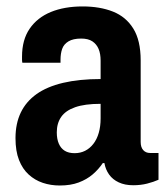

<svg xmlns="http://www.w3.org/2000/svg" viewBox="-20 -559 511 591"><path d="M163.9 12Q136.1 12 111.7 3.8Q87.3 -4.4 68.3 -21.7Q49.3 -38.9 38.5 -66.5Q27.7 -94.1 27.7 -133.7Q27.7 -178.7 44 -212.6Q60.3 -246.4 92.4 -269.3Q124.4 -292.2 174.2 -304Q223.9 -315.7 289.7 -315.7V-372.2Q289.7 -393.7 283.5 -408.3Q277.3 -423 264.4 -431.7Q251.5 -440.3 229.7 -440.3Q205.1 -440.3 190.7 -431.6Q176.3 -422.9 171.3 -408.4Q166.3 -394 166.3 -375.5V-365.9H48.8Q47.8 -370.9 47.8 -375.1Q47.8 -379.3 47.8 -384.8Q47.8 -436.4 71.2 -470.5Q94.5 -504.7 136.3 -522Q178.2 -539.2 234.3 -539.2Q287.5 -539.2 327.7 -523.3Q367.9 -507.3 390.4 -470.9Q413 -434.5 413 -372.9V-122.1Q413 -105.8 420.8 -97Q428.6 -88.1 442.2 -88.1H467.9V-5.7Q453 1 433.1 6.1Q413.2 11.2 389.9 11.2Q364.4 11.2 345.6 2.4Q326.8 -6.3 315.8 -21.8Q304.8 -37.3 301.4 -57H296.4Q283.4 -37.7 265.2 -22.1Q247 -6.6 222.2 2.7Q197.5 12 163.9 12ZM209.7 -87.5Q227.2 -87.5 241.9 -94.8Q256.6 -102.2 267.4 -116.2Q278.2 -130.1 283.9 -149.8Q289.7 -169.6 289.7 -194.3V-239.4Q240.9 -239.4 211.2 -228.9Q181.6 -218.5 168.2 -198.9Q154.8 -179.3 154.8 -151.7Q154.8 -131 161.1 -116.6Q167.4 -102.2 179.4 -94.8Q191.4 -87.5 209.7 -87.5Z"/></svg>

Font: Archivo SemiBold Condensed
Style: Regular
Weight: 600
Width: 3
Version: Version 2.001